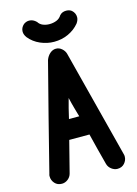

<svg xmlns="http://www.w3.org/2000/svg" viewBox="-137 -1001 773 1082"><g transform="rotate(-15 249.5 -460.0)"><path d="M251 -879Q273 -879 292 -886.5Q311 -894 322 -912Q336 -928 360 -928Q379 -928 392 -918Q411 -901 411 -877Q411 -860 398 -842Q372 -811 334 -793.5Q296 -776 251 -776Q210 -776 171 -793Q132 -810 106 -842Q93 -860 93 -877Q93 -900 112 -917Q127 -928 144 -928Q167 -928 186 -909Q196 -893 213.5 -886Q231 -879 251 -879ZM465 -63Q466 -60 466.5 -57Q467 -54 467 -49Q467 -27 451.5 -9.5Q436 8 410 8Q392 8 375.5 -4.5Q359 -17 354 -36L330 -128L307 -220H189Q178 -174 165.5 -128Q153 -82 142 -36Q137 -17 121 -4.5Q105 8 86 8Q60 8 44.5 -9.5Q29 -27 29 -49V-54Q29 -58 31 -63L110 -375L190 -686Q198 -708 214 -722Q230 -736 249 -736Q268 -736 283 -723Q298 -710 303 -693ZM278 -334 269 -365 262 -390Q259 -402 255 -416L247 -449Q239 -420 232 -393L218 -334Z"/></g></svg>

Font: VDS
Style: Bold
Weight: 700
Designer: artmaker
Foundry: artmaker
Version: Version 1.000 2009 initial release